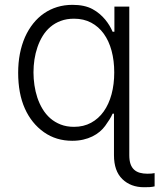

<svg xmlns="http://www.w3.org/2000/svg" viewBox="-20 -573 663 797"><path d="M55.4 -271.3Q55.4 -353.7 83.8 -419Q98 -450.6 117.9 -475.5Q137.8 -500.4 162.8 -517.6Q187.9 -534.8 217.5 -543.9Q247.2 -552.9 280.9 -552.9Q331.3 -552.9 364 -535.2Q380.3 -526.3 393.5 -515.1Q406.6 -503.9 416.7 -491.7Q426.8 -479.4 434.5 -466.6Q442.1 -453.8 447.4 -441.4H454.9V-545.5H516.7V71.4Q516.7 93 521.8 107.8Q527 122.5 536.8 131.4Q546.5 140.3 560.5 144.2Q574.6 148.1 592 148.1Q610.4 148.1 621.8 145.6V200.6Q612.2 203.1 600.7 203.7Q589.1 204.2 577.8 204.2Q522.7 204.2 487.9 170.5Q453.1 136.7 453.1 71.4V-101.2H447.4Q442.5 -89.8 434.7 -77.2Q426.8 -64.6 416.5 -50.4Q407 -37.3 393.6 -26.1Q380.3 -14.9 363.3 -6.6Q346.2 1.8 325.3 6.6Q304.3 11.4 279.8 11.4Q213.1 11.4 162.6 -24.1Q110.8 -60.7 83.1 -122.7Q55.4 -184.7 55.4 -271.3ZM119 -272.4Q119 -246.4 122.9 -219.6Q126.8 -192.8 135.1 -167.6Q143.5 -142.4 156.8 -120.4Q170.1 -98.4 188.7 -82Q207.4 -65.7 231.9 -56.1Q256.4 -46.5 287.3 -46.5Q327.1 -46.5 358.1 -63.4Q389.2 -80.3 410.5 -110.3Q431.8 -140.3 443 -181.6Q454.2 -223 454.2 -272.4Q454.2 -321.4 443.2 -362.2Q432.2 -403.1 410.9 -432.7Q389.6 -462.4 358.5 -478.9Q327.4 -495.4 287.3 -495.4Q256.7 -495.4 232.4 -486.3Q208.1 -477.3 189.5 -461.5Q170.8 -445.7 157.5 -424.2Q144.2 -402.7 135.7 -377.8Q127.1 -353 123 -326.2Q119 -299.4 119 -272.4Z"/></svg>

Font: Inter P Light
Style: Regular
Weight: 300
Designer: Rasmus Andersson
Foundry: rsms
Version: Version 3.018;git-588b23468